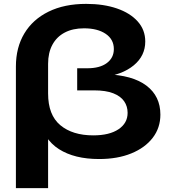

<svg xmlns="http://www.w3.org/2000/svg" viewBox="-20 -805 878 990"><path d="M62 165V-462Q62 -560 105.5 -632.5Q149 -705 230.5 -745Q312 -785 424 -785Q514 -785 582.5 -761.5Q651 -738 690 -694.5Q729 -651 729 -591Q729 -517 669.5 -468Q610 -419 506 -406L525 -422Q663 -418 735 -363.5Q807 -309 807 -214Q807 -146 767.5 -94.5Q728 -43 657 -14Q586 15 491 15Q364 15 284 -36Q204 -87 178 -197L228 -323Q228 -212 291 -159.5Q354 -107 461 -107Q544 -107 591 -138.5Q638 -170 638 -223Q638 -257 620 -283Q602 -309 564 -324Q526 -339 465 -339H378V-453H430Q495 -453 531 -480Q567 -507 567 -552Q567 -602 525 -630.5Q483 -659 413 -659Q355 -659 313.5 -637Q272 -615 250 -574Q228 -533 228 -476V165Z"/></svg>

Font: Unbounded Medium
Style: Regular
Weight: 500
Designer: Luke Prowse, Jean-Baptiste Morizot, Fátima Lázaro, Florian Runge
Foundry: NaN
Version: Version 1.700